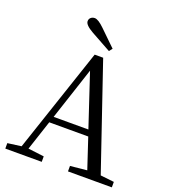

<svg xmlns="http://www.w3.org/2000/svg" viewBox="-166 -1069 1051 1189"><g transform="rotate(20 359.5 -474.5)"><path d="M8 0V-36L98 -48L329 -736H385L620 -46L710 -36V0H421V-36L531 -47L465 -246H208L143 -49L248 -36V0ZM222 -287H451L336 -633ZM404 -787Q401 -789 395 -792Q311 -838 272 -860Q217 -891 217 -916Q217 -931 227.5 -940Q238 -949 253 -949Q276 -949 317 -909L421 -808Z"/></g></svg>

Font: GenRyuMin TW R
Style: Regular
Weight: 400
Version: Version 1.501;PS 1;hotconv 16.6.51;makeotf.lib2.5.65220